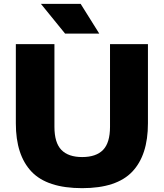

<svg xmlns="http://www.w3.org/2000/svg" viewBox="-20 -970 852 1000"><path d="M408 10Q226 10 144.2 -76Q62.5 -162 62.5 -327.5V-740H263.5V-309.5Q263.5 -226.5 299.8 -189.2Q336 -152 408 -152Q480.5 -152 516.8 -189.2Q553 -226.5 553 -309.5V-740H750.5V-327.5Q750.5 -162 669 -76Q587.5 10 408 10ZM319 -795 193 -950H400L497 -795Z"/></svg>

Font: Encode Sans SemiExpanded SemiExpanded ExtraBold
Style: Regular
Weight: 800
Width: 6
Designer: Multiple Designers
Foundry: Impallari Type
Version: Version 3.000; ttfautohint (v1.8.3) -l 8 -r 50 -G 200 -x 14 